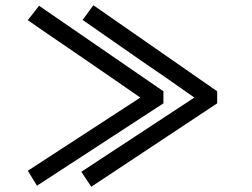

<svg xmlns="http://www.w3.org/2000/svg" viewBox="-20 -674 960 732"><path d="M808 -280 328 38 290 -19 721 -302Q662 -344 612.5 -378Q563 -412 525 -438L295 -598L336 -654L808 -326ZM603 -280 121 34 86 -23 515 -302Q456 -343 397 -383.5Q338 -424 280 -464Q130 -566 86 -597L129 -652L603 -326Z"/></svg>

Font: BM Euljiro oraeorae
Style: Regular
Weight: 400
Designer: Bongjin Kim; Bomjun Kim; Myungsoo Han; Hyesun Chae; Mikyoung Jeong; Wujin Sim; Minjae Kang; Suwha Jang;
Foundry: Sandoll Inc.
Version: Version 1.000;hotconv 1.0.109;makeexe 2.5.65596